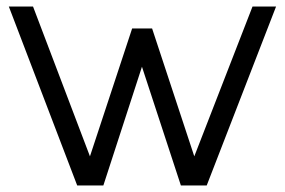

<svg xmlns="http://www.w3.org/2000/svg" viewBox="-20 -567 871 587"><path d="M216 0H296L414 -363L533 0H612L824 -547H752L574 -89L445 -480H384L255 -89L81 -547H7Z"/></svg>

Font: Involve
Style: Regular
Weight: 400
Designer: Stefan Peev
Foundry: Context Ltd.
Version: Version 1.001